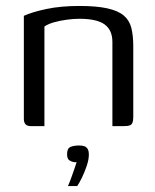

<svg xmlns="http://www.w3.org/2000/svg" viewBox="-20 -423 521 644"><path d="M83 0Q60 0 60 -24V-370Q89 -383 136.5 -393Q184 -403 246 -403Q304 -403 340 -395Q376 -387 395 -371Q414 -355 420.5 -329.5Q427 -304 427 -268V-30Q427 -19 424.5 -12Q422 -5 415.5 -2.5Q409 0 396 0H357V-282Q357 -322 331 -341Q305 -360 246 -360Q227 -360 204.5 -357Q182 -354 162 -348.5Q142 -343 129 -334V0ZM208 201Q215 185 220 170.5Q225 156 229.5 143.5Q234 131 237 121Q235 121 233 121Q231 121 229 121Q221 120 213 115Q205 110 205 94Q205 75 216 70Q227 65 246 65Q256 65 263 67.5Q270 70 274 76.5Q278 83 278 96Q278 112 271 133Q264 154 255 172.5Q246 191 239 201Z"/></svg>

Font: Genos Thin
Style: Regular
Weight: 400
Version: Version 1.010